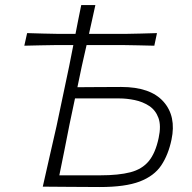

<svg xmlns="http://www.w3.org/2000/svg" viewBox="-20 -733 754 754"><path d="M148 0Q161.5 -59.5 174.2 -115.8Q187 -172 202 -237.5L251.5 -472.5Q256 -494.5 260 -515.5Q264 -536.5 268 -556H198.5Q171 -555.5 139.8 -555Q108.5 -554.5 75.5 -553.5L86.5 -603Q119 -602 149.8 -601.2Q180.5 -600.5 207.5 -600H276.5Q282 -628.5 287.5 -656.2Q293 -684 299 -713H354.5Q348 -684 342 -656.2Q336 -628.5 329.5 -600H474.5Q501.5 -600.5 532.5 -601.2Q563.5 -602 596.5 -603L586 -553.5Q552 -554.5 522.2 -555Q492.5 -555.5 465 -556H320Q315.5 -536.5 310.8 -515.5Q306 -494.5 301 -472L284 -390.5Q313.5 -390.5 357.5 -391Q401.5 -391.5 456 -391.5Q570.5 -391.5 621.8 -334Q673 -276.5 653.5 -184.5Q641 -125 613.2 -83.5Q585.5 -42 528.8 -20.2Q472 1.5 372 1.5Q304.5 1.5 250.5 0.8Q196.5 0 148 0ZM213 -44.5H373.5Q446 -44.5 492 -56.5Q538 -68.5 564.2 -100.2Q590.5 -132 603 -191Q613.5 -239.5 602.2 -270Q591 -300.5 565.8 -317Q540.5 -333.5 509.2 -340Q478 -346.5 448 -346.5H274.5L253 -244.5Q242 -189 232.8 -142.2Q223.5 -95.5 213 -44.5Z"/></svg>

Font: Commissioner Loud ExtraLight
Style: Italic
Weight: 200
Italic angle: -12°
Designer: Kostas Bartsokas
Foundry: Kostas Bartsokas
Version: Version 1.000; ttfautohint (v1.8.3)